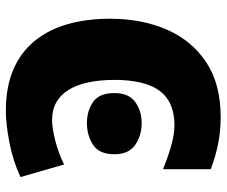

<svg xmlns="http://www.w3.org/2000/svg" viewBox="-79 -685 774 656"><g transform="rotate(-90 308.0 -357.0)"><path d="M236 10Q188 10 143.5 1Q99 -8 58 -24V-187Q97 -171 136.5 -159.5Q176 -148 207 -148Q262 -148 296.5 -171Q331 -194 347 -240Q363 -286 363 -353Q363 -403 354.5 -442.5Q346 -482 329 -509.5Q312 -537 286.5 -551.5Q261 -566 226 -566Q198 -566 155 -555Q112 -544 74 -525L31 -674Q87 -700 150 -712Q213 -724 257 -724Q338 -724 397 -699Q456 -674 495 -627Q534 -580 553 -514.5Q572 -449 572 -368Q572 -260 535 -174.5Q498 -89 423.5 -39.5Q349 10 236 10ZM109 -353Q109 -405 141 -426Q173 -447 216 -447Q257 -447 287.5 -426Q318 -405 318 -353Q318 -304 287.5 -282Q257 -260 216 -260Q173 -260 141 -282Q109 -304 109 -353Z"/></g></svg>

Font: Noto Sans Display Black
Style: Regular
Weight: 900
Designer: Monotype Design Team
Foundry: Monotype Imaging Inc.
Version: Version 2.003